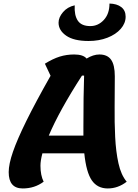

<svg xmlns="http://www.w3.org/2000/svg" viewBox="-20 -1035 778 1082"><path d="M108 27Q29 27 29 -65Q29 -110 53 -179.5Q77 -249 128.5 -353.5Q180 -458 265 -608L233 -676Q278 -704 316.5 -716Q355 -728 398 -728Q449 -728 468 -705Q506 -728 540 -728Q585 -728 606 -698.5Q627 -669 627 -605Q627 -522 626 -434Q625 -346 629 -263.5Q633 -181 647.5 -115Q662 -49 694 -11Q645 27 587 27Q529 27 497.5 -18.5Q466 -64 455 -171H219Q208 -130 208 -101Q208 -47 226 -11Q175 27 108 27ZM442 -609Q378 -510 331 -425Q284 -340 255 -271H450Q450 -294 450 -319Q450 -410 451 -483.5Q452 -557 454 -609ZM479 -804Q396 -804 353 -834Q310 -864 310 -907Q310 -937 335 -966.5Q360 -996 401 -1005Q398 -949 418.5 -918.5Q439 -888 489 -888Q533 -888 565 -922.5Q597 -957 597 -1015Q639 -1014 663.5 -995Q688 -976 688 -941Q688 -904 660.5 -872.5Q633 -841 585.5 -822.5Q538 -804 479 -804Z"/></svg>

Font: Lemonada SemiBold
Style: Regular
Weight: 600
Designer: Mohamed Gaber (Arabic), Eduardo Tunni (Latin)
Foundry: Kief Type Foundry
Version: Version 4.005; ttfautohint (v1.8.3)